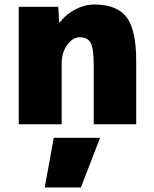

<svg xmlns="http://www.w3.org/2000/svg" viewBox="-20 -550 681 850"><path d="M178 280 218 60H423L338 280ZM244 -450Q272 -487 313.5 -508.5Q355 -530 398 -530Q497 -530 540 -474.5Q583 -419 583 -280V0H395V-260Q395 -335 381.5 -360Q368 -385 333 -385Q302 -385 277.5 -351Q253 -317 253 -270V0H63V-520H238L242 -450Z"/></svg>

Font: M PLUS 1p Black
Style: Regular
Weight: 900
Version: Version 1.061